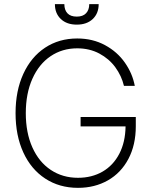

<svg xmlns="http://www.w3.org/2000/svg" viewBox="-20 -904 741 934"><path d="M355.5 -668.9Q282.7 -668.9 226.1 -630.6Q169.4 -592.3 137.5 -520.8Q105.5 -449.2 105.5 -353.5Q105.5 -258.3 137.5 -187Q169.4 -115.7 227.1 -77.4Q284.7 -39.1 359.4 -39.1Q426.8 -39.1 478.8 -69.1Q530.8 -99.1 560.3 -155.8Q589.8 -212.4 590.8 -289.1H372.1V-335H640.6V-290Q640.6 -199.2 604.7 -131.1Q568.8 -63 504.9 -26.6Q440.9 9.8 359.4 9.8Q269 9.8 200.2 -35.2Q131.3 -80.1 93.5 -162.4Q55.7 -244.6 55.7 -353.5Q55.7 -462.4 93.5 -544.7Q131.3 -627 199.2 -671.9Q267.1 -716.8 355.5 -716.8Q431.2 -716.8 491 -684.3Q550.8 -651.9 587.6 -599.1Q624.5 -546.4 635.7 -486.3H583Q571.3 -535.2 541 -576.7Q510.7 -618.2 463.1 -643.6Q415.5 -668.9 355.5 -668.9ZM353.5 -784.2Q304.7 -784.2 275.9 -811.5Q247.1 -838.9 247.1 -883.8H293Q293 -855.5 308.1 -839.4Q323.2 -823.2 353.5 -823.2Q383.3 -823.2 398.7 -839.6Q414.1 -856 414.1 -883.8H460Q460 -838.9 431.2 -811.5Q402.3 -784.2 353.5 -784.2Z"/></svg>

Font: Pretendard Std ExtraLight
Style: Regular
Weight: 200
Designer: Base glyphs from Inter by Rasmus Andersson; Hangeul glyphs from Noto Sans CJK(Source Han Sans) by Jang Soo-young and Kan
Foundry: Kil Hyung-jin
Version: Version 1.309